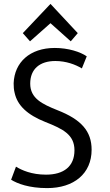

<svg xmlns="http://www.w3.org/2000/svg" viewBox="-20 -951 566 985"><path d="M239 -832 343 -739 379 -781 239 -931 97 -781 134 -739ZM450 -183C450 -278 397 -338 274 -386C197 -417 135 -446 135 -522C135 -597 184 -638 264 -638C319 -638 367 -620 400 -600L425 -662C392 -685 330 -705 261 -705C133 -705 54 -631 50 -524C50 -507 51 -490 55 -475C69 -410 120 -362 213 -325C305 -289 362 -259 362 -180C362 -98 308 -55 216 -55C142 -55 91 -78 62 -96C54 -73 45 -52 37 -29C69 -9 129 14 222 14C359 14 450 -60 450 -183Z"/></svg>

Font: Repo
Style: Regular
Weight: 400
Designer: Stefan Peev
Foundry: Context Ltd
Version: Version 0.000